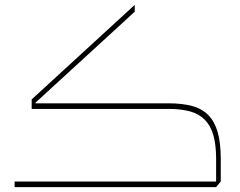

<svg xmlns="http://www.w3.org/2000/svg" viewBox="-20 -768 986 788"><path d="M40 -23H867V-116Q867 -173 856 -212Q845 -251 821.5 -275.5Q798 -300 761 -310.5Q724 -321 671 -321H110V-360L533 -748V-720L126 -347V-344H671Q729 -344 770 -332.5Q811 -321 836.5 -294Q862 -267 874 -223.5Q886 -180 886 -117V-23L867 0H40Z"/></svg>

Font: IBM Plex Sans Arabic Thin
Style: Regular
Weight: 100
Designer: Mike Abbink, Paul van der Laan, Pieter van Rosmalen, Wael Morcos, Khajak Apelian
Foundry: Bold Monday
Version: Version 1.101